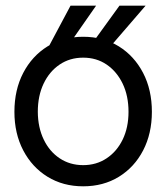

<svg xmlns="http://www.w3.org/2000/svg" viewBox="-20 -654 591 682"><path d="M275.4 7.8Q204.1 7.8 148.9 -26.1Q93.8 -60.1 62.5 -119.9Q31.2 -179.7 31.2 -256.8Q31.2 -335 62.5 -395Q93.8 -455.1 148.9 -489.3Q204.1 -523.4 275.4 -523.4Q347.2 -523.4 402.1 -489.3Q457 -455.1 488.3 -395Q519.5 -335 519.5 -256.8Q519.5 -179.7 488.5 -119.9Q457.5 -60.1 402.3 -26.1Q347.2 7.8 275.4 7.8ZM275.4 -67.4Q322.3 -67.4 358.6 -91.6Q395 -115.7 415.8 -158.4Q436.5 -201.2 436.5 -256.8Q436.5 -313.5 415.8 -356.7Q395 -399.9 358.9 -424.6Q322.8 -449.2 275.4 -449.2Q228 -449.2 191.7 -424.6Q155.3 -399.9 134.8 -356.7Q114.3 -313.5 114.3 -256.8Q114.7 -201.2 135.3 -158.4Q155.8 -115.7 192.1 -91.6Q228.5 -67.4 275.4 -67.4ZM296.9 -485.4 404.3 -633.8H497.1L369.1 -485.4ZM151.4 -485.4 230.5 -633.8H321.3L217.8 -485.4Z"/></svg>

Font: Inter Display V
Style: Regular
Weight: 400
Designer: Rasmus Andersson
Foundry: rsms
Version: Version 3.015;git-src